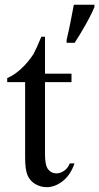

<svg xmlns="http://www.w3.org/2000/svg" viewBox="-20 -780 417 807"><path d="M169.2 -625.6V-470.3H280.5V-434.9H169.2V-129.7Q169.2 -84.6 182.6 -67.9Q195.9 -51.3 216.9 -51.3Q233.8 -51.3 249.5 -62.1Q265.1 -72.8 273.3 -93.3H293.3Q275.9 -43.6 243.3 -18.5Q210.8 6.7 175.9 6.7Q151.3 6.7 128.7 -6.2Q106.2 -19 95.9 -43.1Q85.6 -67.2 85.6 -117.4V-434.9H10.3V-451.8Q39 -463.6 68.2 -490.3Q97.4 -516.9 121 -553.3Q132.3 -573.8 153.8 -625.6ZM260 -612.8Q268.2 -646.7 275.9 -685.1Q283.6 -723.6 290.3 -760H376.9V-750.3Q370.3 -734.4 360.5 -714.9Q350.8 -695.4 339.2 -675.1Q327.7 -654.9 315.9 -635.4Q304.1 -615.9 293.8 -600H260Z"/></svg>

Font: MM Jasmine
Style: Regular
Weight: 400
Designer: Khon Soe Zaw Thu
Version: Version 1.00 July 11, 2016, initial release